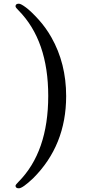

<svg xmlns="http://www.w3.org/2000/svg" viewBox="-20 -770 487 1039"><path d="M64 235Q64 230 80 214Q241 52 241 -251Q241 -550 81 -713Q64 -729 64 -736Q64 -750 82 -750Q93 -750 120.5 -729.5Q148 -709 188 -665Q228 -621 258 -568Q338 -427 338 -250Q338 17 159 195Q102 249 82 249Q64 249 64 235Z"/></svg>

Font: CMU Serif
Style: Bold
Weight: 700
Version: Version 0.7.0